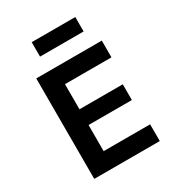

<svg xmlns="http://www.w3.org/2000/svg" viewBox="-209 -1025 1058 1152"><g transform="rotate(-30 320.0 -449.0)"><path d="M235 -580V-406H535V-297H235V-116H557V0H103V-696H557V-580ZM490 -898V-798H188V-898Z"/></g></svg>

Font: AmikoBold
Style: Bold
Weight: 700
Designer: Pablo Impallari, Rodrigo Fuenzalida, Andres Torresi
Foundry: Impallari Type
Version: Version 1.000; ttfautohint (v1.3)